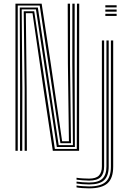

<svg xmlns="http://www.w3.org/2000/svg" viewBox="-20 -820 712 1044"><path d="M64 0V-800H206.5L256.5 -471L317.8 -51.8H354.8L349.2 -473.2L348.2 -800H360.8V-473.2L366 -41.2H308.5L196 -789.8H76.5V0ZM88.8 0 89.2 -341.2 87.5 -779.2H185.8L299 -31H376.5L373.2 -473.2L373.5 -800H386L385.8 -473.2L387.2 -20.8H289L175.5 -769H98L101.5 -341.2L101 0ZM114 0V-341.2L109 -758.8H166L278.2 -10.2H397.5L398.5 -800H410.8L410 0H267.2L215.5 -344.5L156.8 -748.2H120.5L125 -341.2L126.2 0ZM552.8 -779.8V-791.2H614.2V-779.8ZM552.8 -756.5V-768H614.2V-756.5ZM552.8 -733.5V-745H614.2V-733.5ZM464.5 204.2Q449 204.2 428 202.8Q407 201.2 396.2 199V188.5Q408.5 190.8 429.2 192.2Q450 193.8 464.5 193.8Q528.5 193.8 555.8 167.9Q583 142 583 85.8V-600H595.5V85.8Q595.5 149 564.6 176.6Q533.8 204.2 464.5 204.2ZM464.5 183Q449.2 183 428.8 181.5Q408.2 180 396.2 178V167.5Q409.5 169.5 429.8 171Q450 172.5 464.5 172.5Q515.5 172.5 537.1 151Q558.8 129.5 558.8 85.5V-600H571V85.5Q571 136 546.4 159.5Q521.8 183 464.5 183ZM464.5 162Q450.5 162 430.4 160.4Q410.2 158.8 396.2 157V146.5Q411.2 149 431.4 150.1Q451.5 151.2 464.5 151.2Q501.8 151.2 517.9 134.5Q534 117.8 534 85.2V-600H546.2V85.2Q546.2 123.8 527.4 142.9Q508.5 162 464.5 162Z"/></svg>

Font: Big Shoulders Inline Text Light
Style: Regular
Weight: 300
Designer: Patric King
Foundry: XO Type Co
Version: Version 1.000